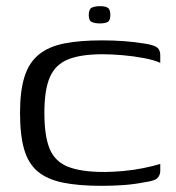

<svg xmlns="http://www.w3.org/2000/svg" viewBox="-20 -596 571 623"><path d="M45 -230Q45 -301 59.5 -347Q74 -393 106 -419Q138 -445 188.5 -455Q239 -465 311 -465Q348 -465 382.5 -462.5Q417 -460 453 -454Q483 -449 491.5 -440.5Q500 -432 500 -417V-392Q481 -401 447 -407.5Q413 -414 377 -417Q341 -420 313 -420Q243 -420 201.5 -403.5Q160 -387 142 -346Q124 -305 124 -230Q124 -155 141 -113.5Q158 -72 200.5 -55Q243 -38 318 -38Q345 -38 379 -41Q413 -44 445 -50.5Q477 -57 500 -64V-41Q500 -28 491 -18.5Q482 -9 451 -5Q416 2 381 4.5Q346 7 309 7Q235 7 184 -3.5Q133 -14 102.5 -39.5Q72 -65 58.5 -111Q45 -157 45 -230ZM304 -520Q288 -520 278 -524.5Q268 -529 268 -547Q268 -567 278.5 -571.5Q289 -576 305 -576Q321 -576 329.5 -571Q338 -566 338 -547Q338 -529 329 -524.5Q320 -520 304 -520Z"/></svg>

Font: Genos
Style: Regular
Weight: 400
Designer: Robert E. Leuschke
Foundry: Robert E. Leuschke
Version: Version 1.010